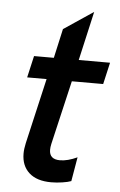

<svg xmlns="http://www.w3.org/2000/svg" viewBox="-51 -722 479 769"><g transform="rotate(5 188.5 -337.5)"><path d="M64 -95.2Q64 -113.8 69.3 -137.7L129.9 -400.4H51.8L71.8 -487.8H151.4L177.7 -605.5L296.4 -685.1L251.5 -487.8H377.4L357.4 -400.4H231.4L171.4 -143.1Q168.5 -129.9 168.5 -119.6Q168.5 -81.1 211.4 -81.1Q242.2 -81.1 280.8 -99.1L264.2 -2Q251.5 2.9 228.8 6.3Q206.1 9.8 184.1 9.8Q126 9.8 95 -18.3Q64 -46.4 64 -95.2Z"/></g></svg>

Font: Acari Sans SemiBold
Style: Italic
Weight: 600
Italic angle: -13°
Designer: Alfredo Marco Pradil and Stefan Peev
Foundry: Hanken Design Co.
Version: Version 1.045;January 11, 2019;FontCreator 11.5.0.2425 64-bi